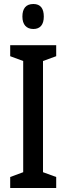

<svg xmlns="http://www.w3.org/2000/svg" viewBox="-20 -940 332 960"><path d="M147 -920C110 -920 92 -898 92 -857C92 -817 112 -795 147 -795C181 -795 199 -817 199 -857C199 -897 183 -920 147 -920ZM261 0V-55L195 -79V-635L261 -659V-714H31V-659L96 -635V-79L31 -55V0Z"/></svg>

Font: Noto Sans Malayalam ExtraCondensed Medium
Style: Regular
Weight: 500
Width: 2
Designer: Jelle Bosma - Monotype Design Team
Foundry: Monotype Imaging Inc.
Version: Version 2.104